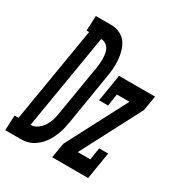

<svg xmlns="http://www.w3.org/2000/svg" viewBox="-229 -857 921 979"><g transform="rotate(30 231.0 -367.5)"><path d="M-57 0 -53 -88H-30L63 -647H48L52 -735H83H148Q174 -734 196.5 -722.5Q219 -711 232.5 -691.5Q246 -672 253 -647.5Q260 -623 262 -597.5Q264 -572 262 -545.5Q260 -519 255 -493L207 -199Q204 -181 200 -164Q196 -147 190 -130.5Q184 -114 176 -97.5Q168 -81 157 -66Q146 -51 132.5 -38.5Q119 -26 103.5 -17Q88 -8 70.5 -4Q53 0 36 0ZM41 -88Q62 -88 80.5 -101Q99 -114 111 -133Q123 -152 129 -172Q135 -192 138 -213L187 -508Q189 -522 190.5 -537Q192 -552 191.5 -566.5Q191 -581 188.5 -595Q186 -609 179.5 -620.5Q173 -632 161 -639.5Q149 -647 135 -647H134ZM219 0 234 -88 419 -442H345L334 -371H281L307 -530H519L504 -442L319 -88H393L404 -159H457L431 0Z"/></g></svg>

Font: Iosevka Slab Semibold Oblique
Style: Regular
Weight: 600
Italic angle: -9°
Monospace: yes
Designer: Belleve Invis
Foundry: Belleve Invis
Version: Version 11.1.1; ttfautohint (v1.8.3)